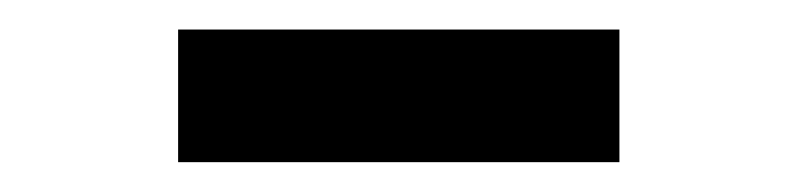

<svg xmlns="http://www.w3.org/2000/svg" viewBox="-20 -727 540 130"><path d="M399.4 -617.2H100.6V-707H399.4Z"/></svg>

Font: Wanted Sans SemiBold
Style: Regular
Weight: 600
Designer: Original Design by Kil Hyung-jin and Kang Hanbin, Wanted Lab, Inc; Hangeul from Source Han Sans by Jang Soo-young and Ka
Foundry: Wanted Lab, Inc.
Version: Version 1.003